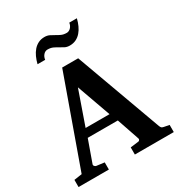

<svg xmlns="http://www.w3.org/2000/svg" viewBox="-207 -1042 1101 1181"><g transform="rotate(-30 343.0 -452.0)"><path d="M308.1 -533.2 224.1 -293H394ZM404.8 0V-50.8L463.9 -58.1Q468.8 -59.1 472.2 -64.5Q475.6 -69.8 473.1 -75.2L418.9 -233.9H205.1L149.9 -79.1Q147 -71.3 152.8 -64.9Q158.7 -58.6 164.1 -58.1L220.2 -50.8V0H4.9V-50.8L61 -59.1L285.2 -687H398.9L621.1 -77.1Q625 -67.9 628.7 -64.2Q632.3 -60.5 643.1 -58.1L681.2 -50.8V0ZM515.1 -904.3Q508.8 -878.4 498.5 -856Q488.3 -833.5 473.6 -816.7Q459 -799.8 439.2 -790Q419.4 -780.3 394 -780.3Q374.5 -780.3 359.9 -787.8Q345.2 -795.4 330.8 -804.2Q316.4 -813 300.3 -820.6Q284.2 -828.1 262.2 -828.1Q245.6 -828.1 233.2 -814.5Q220.7 -800.8 218.3 -780.3H164.1Q170.4 -806.2 180.7 -828.6Q190.9 -851.1 205.6 -867.9Q220.2 -884.8 239.7 -894.5Q259.3 -904.3 284.2 -904.3Q303.7 -904.3 318.8 -897Q334 -889.6 348.4 -880.9Q362.8 -872.1 378.9 -864.7Q395 -857.4 417 -857.4Q424.8 -857.4 432.4 -861.1Q439.9 -864.7 445.8 -871.1Q451.7 -877.4 455.8 -886Q460 -894.5 460.9 -904.3Z"/></g></svg>

Font: Charis SIL Afr
Style: Bold
Weight: 700
Foundry: SIL International
Version: Version 5.000